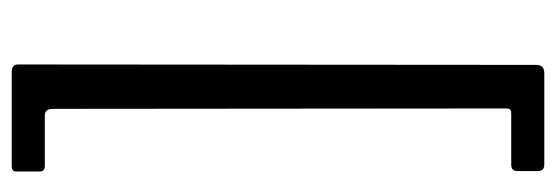

<svg xmlns="http://www.w3.org/2000/svg" viewBox="-330 -452 947 327"><g transform="rotate(-90 143.5 -288.5)"><path d="M197.2 -731.6 196.5 152Q196.5 165 182 165H26.5Q15.7 165 15.7 154.2V118.9Q15.7 108.7 26.5 108.7H112.2Q118.4 108.7 120.3 106.9Q122.3 105.1 122.3 98.6L121.6 -672.5Q121.6 -685.7 109.6 -685.7H24.2Q15 -685.7 15 -693.9V-734.8Q15 -742 24.2 -742H184.3Q197.2 -742 197.2 -731.6Z"/></g></svg>

Font: Libre Franklin Thin
Style: Regular
Weight: 100
Designer: Pablo Impallari, Rodrigo Fuenzalida, Nhung Nguyen
Foundry: Impallari Type
Version: Version 3.000